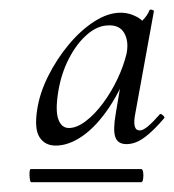

<svg xmlns="http://www.w3.org/2000/svg" viewBox="-20 -659 357 393"><path d="M94 -361Q72 -361 61 -378Q50 -395 56 -434Q61 -468 78.5 -503Q96 -538 120.5 -567.5Q145 -597 173 -615Q201 -633 227 -633Q246 -633 263.5 -622.5Q281 -612 283 -587L252 -605Q261 -607 271 -616.5Q281 -626 286 -638Q287 -640 291 -639Q295 -638 295 -636L257 -427Q250 -392 266 -392Q273 -392 283.5 -401Q294 -410 307 -425Q309 -427 313.5 -423Q318 -419 316 -417Q294 -391 275.5 -377.5Q257 -364 239 -364Q221 -364 216 -378.5Q211 -393 217 -427L233 -522L249 -534Q230 -479 204 -440Q178 -401 149.5 -381Q121 -361 94 -361ZM44 -286Q42 -286 41 -293Q40 -300 40.5 -306.5Q41 -313 43 -313H269Q272 -313 273 -306.5Q274 -300 273 -293Q272 -286 269 -286ZM121 -397Q137 -397 155.5 -411Q174 -425 191 -448Q208 -471 220.5 -497.5Q233 -524 239 -549Q244 -574 234.5 -591Q225 -608 202 -607Q180 -607 158.5 -588.5Q137 -570 121 -539Q105 -508 99 -470Q93 -432 99.5 -414.5Q106 -397 121 -397Z"/></svg>

Font: Cormorant Garamond Light Medium
Style: Italic
Weight: 500
Italic angle: -10°
Version: Version 4.001